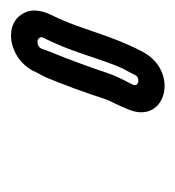

<svg xmlns="http://www.w3.org/2000/svg" viewBox="-4 -746 333 366"><g transform="rotate(-90 163.0 -562.5)"><path d="M204 -473C199 -461 180 -465 185 -476C191 -489 199 -501 207 -524C218 -557 234 -601 247 -632L254 -651C258 -659 272 -661 275 -653C276 -651 276 -650 274 -646L266 -629C245 -584 232 -530 216 -496C210 -485 208 -481 204 -473ZM250 -462C254 -469 257 -476 261 -485C281 -529 293 -578 311 -617L320 -636C326 -650 330 -669 322 -683C308 -713 269 -715 240 -697C227 -689 215 -676 209 -661L199 -642C185 -608 169 -565 158 -530C154 -518 146 -506 138 -485C107 -412 214 -385 250 -462Z"/></g></svg>

Font: Electronic
Style: OutlineIt
Weight: 700
Version: Version 1.011